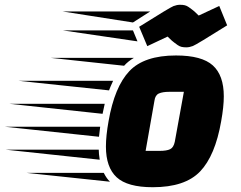

<svg xmlns="http://www.w3.org/2000/svg" viewBox="-227 -771 1006 803"><path d="M509 -539Q617 -539 663 -497.5Q709 -456 709 -368Q709 -325 698 -264Q673 -120 610 -54Q547 12 412 12Q306 12 261 -29.5Q216 -71 216 -158Q216 -203 227 -264Q252 -408 314 -473.5Q376 -539 509 -539ZM441 -140Q470 -140 484.5 -147Q499 -154 504 -178L542 -387H481Q453 -387 437.5 -380Q422 -373 419 -350L382 -140ZM192 -241Q188 -210 187 -199L-207 -241ZM211 -337 202 -295 -189 -337ZM186 -145Q186 -129 190 -103L-203 -145ZM246 -433Q234 -407 229 -393L-149 -433ZM207 -48Q219 -24 233 -11L-116 -48ZM333 -529Q309 -515 292 -496L-15 -529ZM604 -706 690 -746 723 -665Q594 -584 579.5 -578.5Q565 -573 552.5 -573Q540 -573 532 -575Q524 -577 516 -582.5Q508 -588 503 -592Q495 -597 474 -618L389 -578L355 -659Q484 -740 498.5 -745.5Q513 -751 525.5 -751Q538 -751 546 -749Q554 -747 562 -741.5Q570 -736 575 -732Q583 -727 604 -706ZM401 -723 329 -677 35 -723ZM329 -644 348 -598 35 -644Z"/></svg>

Font: Faster One
Style: Regular
Weight: 400
Designer: Eduardo Rodriguez Tunni
Foundry: Eduardo Rodriguez Tunni
Version: Version 1.002